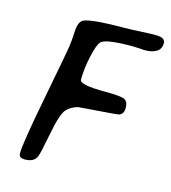

<svg xmlns="http://www.w3.org/2000/svg" viewBox="-103 -780 758 851"><g transform="rotate(15 275.5 -354.5)"><path d="M510.7 -695.8Q550.8 -695.8 550.8 -669.7Q550.8 -643.6 530.5 -631.1Q510.3 -618.7 478.5 -618.7L467.3 -619.1L456.5 -620.1Q434.1 -621.6 420.9 -621.6Q295.4 -621.6 276.4 -599.6Q263.2 -584.5 250.5 -527.1Q237.8 -469.7 237.8 -419.4Q237.8 -395.5 355.5 -395.5Q428.2 -395.5 445.1 -386.7Q461.9 -377.9 461.9 -349.1Q461.9 -320.3 439.5 -313.5Q435.1 -312 348.1 -305.7Q261.2 -299.3 258.3 -298.8Q226.6 -291 206.3 -269.5Q186 -248 168.2 -155Q150.4 -62 143.6 -44.4Q131.8 -13.2 88.9 -13.2Q61 -13.2 61 -34.2Q61 -79.6 103.8 -301.5Q146.5 -523.4 150.1 -549.3Q153.8 -575.2 155.3 -609.4Q156.7 -643.6 163.8 -658.2Q170.9 -672.9 186 -677.2Q231.4 -690.9 359.4 -690.9L373 -691.4Q387.2 -691.9 401.4 -691.9L484.4 -695.8Z"/></g></svg>

Font: Averia Sans Libre
Style: Italic
Weight: 400
Italic angle: -7.90001°
Version: Version 1.002